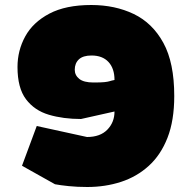

<svg xmlns="http://www.w3.org/2000/svg" viewBox="-20 -738 767 768"><path d="M329 10Q289 10 255 6.5Q221 3 200 -1L68 -75L127 -234L328 -190Q381 -190 409.5 -219.5Q438 -249 438 -292L304 -262Q233 -262 175.5 -279Q118 -296 84 -341Q50 -386 50 -470Q50 -536 81 -592.5Q112 -649 177.5 -683.5Q243 -718 345 -718Q440 -718 515 -682Q590 -646 633.5 -566.5Q677 -487 677 -354Q677 -256 650 -187Q623 -118 575 -74.5Q527 -31 464 -10.5Q401 10 329 10ZM354 -408Q384 -408 398 -409.5Q412 -411 419.5 -413.5Q427 -416 438 -418Q438 -464 414 -490Q390 -516 346 -516Q312 -516 295.5 -500.5Q279 -485 279 -459Q279 -437 297 -422.5Q315 -408 354 -408Z"/></svg>

Font: Rowdies
Style: Bold
Weight: 700
Designer: Jaikishan Patel
Version: Version 1.000; ttfautohint (v1.8.3)